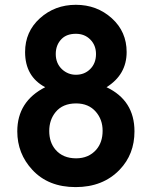

<svg xmlns="http://www.w3.org/2000/svg" viewBox="-20 -762 626 792"><path d="M293.9 -335.4Q238.8 -335.4 209.5 -299.8Q183.1 -267.6 183.1 -221.7Q183.1 -174.8 209 -144.5Q239.7 -108.9 293.9 -108.9Q345.7 -108.9 377 -144.5Q403.3 -174.8 403.3 -222.7Q403.3 -268.6 375.5 -300.8Q345.7 -335.4 293.9 -335.4ZM293 -622.6Q255.4 -622.6 234.4 -601.6Q210 -577.1 210 -539.1Q210 -501 235.4 -476.6Q260.3 -453.6 293 -453.6Q328.6 -453.6 352.1 -477.1Q376 -501 376 -539.1Q376 -575.2 352.5 -598.9Q329.1 -622.6 293 -622.6ZM113.3 -61.5Q51.3 -128.4 51.3 -220.2Q51.3 -343.8 166.5 -402.3Q83.5 -446.3 83.5 -547.4Q83.5 -631.3 144.5 -686.5Q206.1 -742.2 293 -742.2Q379.9 -742.2 441.4 -686.5Q502.4 -631.3 502.4 -547.4Q502.4 -454.1 419.4 -402.3Q534.7 -347.7 534.7 -220.2Q534.7 -125.5 473.6 -62Q404.8 9.8 292 9.8Q179.2 9.8 113.3 -61.5Z"/></svg>

Font: Consola Mono
Style: Bold
Weight: 700
Monospace: yes
Designer: Wojciech Kalinowski "wmk69" (wmk69@o2.pl)
Foundry: Wojciech Kalinowski "wmk69" (wmk69@o2.pl)
Version: Version 2.1.0